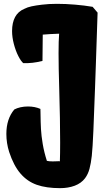

<svg xmlns="http://www.w3.org/2000/svg" viewBox="-20 -771 585 1002"><path d="M54.7 -199.7Q68.4 -207 86.9 -211.2Q105.5 -215.3 126 -215.3Q162.1 -215.3 190.9 -202.6Q190.9 -188.5 191.4 -181.6Q191.9 -132.3 193.8 -97.4Q195.8 -62.5 202.9 -20Q210 22.5 224.6 68.4Q235.8 71.3 254.9 71.3L272.5 70.8Q276.9 70.3 285.2 70.3L292.5 70.8Q293.9 32.2 293.9 -27.8Q293.9 -144 289.1 -306.6Q285.6 -420.4 285.6 -493.7Q285.6 -559.6 288.6 -595.2Q236.3 -593.3 203.1 -590.3L201.7 -453.1Q172.4 -445.8 150.1 -443.4Q127.9 -440.9 101.6 -441.4Q89.4 -451.2 75.4 -478.8Q61.5 -506.3 52.2 -541.7Q43 -577.1 43 -608.9Q43 -652.8 58.8 -682.1Q74.7 -711.4 106.4 -724.6Q123 -733.4 144.8 -738Q166.5 -742.7 199.2 -746.6Q234.4 -751 277.3 -751Q322.8 -751 371.8 -746.8Q420.9 -742.7 463.4 -735.4L489.3 -705.1Q483.9 -528.8 480.5 -441.4Q478.5 -405.3 476.1 -316.4Q471.2 -178.7 467.3 -88.1Q463.4 2.4 459 42.5Q454.6 82 447 110.1Q439.5 138.2 423.8 159.2Q403.8 185.5 369.9 198.2Q335.9 210.9 293.5 210.9Q221.7 210.9 171.9 193.4Q122.1 175.8 86.7 134.5Q51.3 93.3 27.8 22Q13.2 -23.9 13.2 -72.3Q13.2 -150.4 54.7 -199.7Z"/></svg>

Font: Kavoon
Style: Regular
Weight: 400
Designer: Viktoriya Grabowska
Foundry: Viktoriya Grabowska
Version: Version 1.004; ttfautohint (v1.4.1)